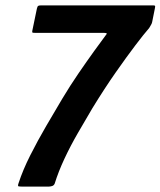

<svg xmlns="http://www.w3.org/2000/svg" viewBox="-20 -693 596 713"><path d="M67 0Q53 0 49 -1Q45 -2 49 -13Q65 -62 92.5 -116.5Q120 -171 151.5 -225Q183 -279 211 -326Q241 -376 271.5 -420.5Q302 -465 329 -502.5Q356 -540 377 -568Q375 -570 372 -570.5Q369 -571 365 -571H110Q102 -571 100.5 -572Q99 -573 100 -579L117 -661Q119 -670 122.5 -671.5Q126 -673 133 -673H549Q554 -673 555.5 -671.5Q557 -670 555 -661L545 -611Q544 -606 541 -601Q538 -596 534 -589Q514 -566 482.5 -524.5Q451 -483 410 -424.5Q369 -366 323 -291Q297 -247 269.5 -199.5Q242 -152 219.5 -104Q197 -56 183 -11Q180 -4 173 -2Q166 0 160 0Z"/></svg>

Font: Glory Thin
Style: Bold Italic
Weight: 700
Italic angle: -12°
Version: Version 1.011